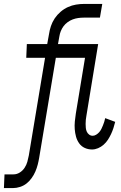

<svg xmlns="http://www.w3.org/2000/svg" viewBox="-97 -755 617 980"><path d="M-77 205 -74 135H-28Q-11 135 4 125.5Q19 116 28.5 101.5Q38 87 42.5 71Q47 55 50 39L133 -460H37L40 -530H144L153 -580Q156 -601 163 -622Q170 -643 182.5 -661.5Q195 -680 212.5 -695Q230 -710 250 -719Q270 -728 291 -731.5Q312 -735 333 -735H425L413 -665H330Q316 -665 302 -663Q288 -661 274.5 -656Q261 -651 248.5 -642Q236 -633 227.5 -621.5Q219 -610 213.5 -596.5Q208 -583 206 -569L199 -530H253L251 -478L250 -460H188L103 50Q100 68 95.5 85.5Q91 103 83.5 120.5Q76 138 64.5 154Q53 170 38.5 181.5Q24 193 5.5 199Q-13 205 -31 205ZM373 8Q353 8 335.5 0Q318 -8 307 -23.5Q296 -39 291 -57.5Q286 -76 284.5 -95.5Q283 -115 285 -135.5Q287 -156 290 -175L337 -460H250L251 -478L253 -530H404L344 -164Q342 -154 341 -143.5Q340 -133 340 -122.5Q340 -112 341 -102Q342 -92 346 -83Q350 -74 358 -68Q366 -62 376 -62Q385 -62 394 -67.5Q403 -73 409.5 -80.5Q416 -88 420.5 -97Q425 -106 428.5 -115Q432 -124 435 -133Q438 -142 440 -152L491 -133Q487 -117 482 -101.5Q477 -86 470 -71Q463 -56 454 -42Q445 -28 432 -16.5Q419 -5 403.5 1.5Q388 8 373 8Z"/></svg>

Font: Iosevka Slab
Style: Italic
Weight: 400
Italic angle: -9°
Monospace: yes
Designer: Belleve Invis
Foundry: Belleve Invis
Version: Version 11.1.0; ttfautohint (v1.8.3)